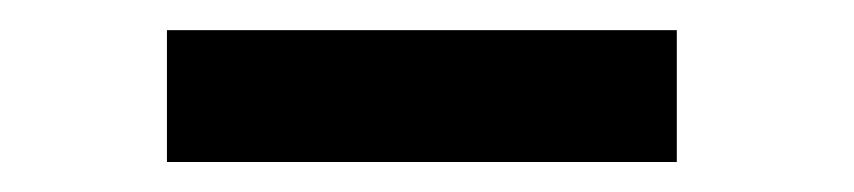

<svg xmlns="http://www.w3.org/2000/svg" viewBox="-20 -734 569 128"><path d="M91.3 -626V-713.9H431.2V-626Z"/></svg>

Font: Heebo Black
Style: Regular
Weight: 900
Designer: Oded Ezer
Foundry: Meir Sadan
Version: Version 2.001; ttfautohint (v1.5.14-ce02) -l 8 -r 50 -G 200 